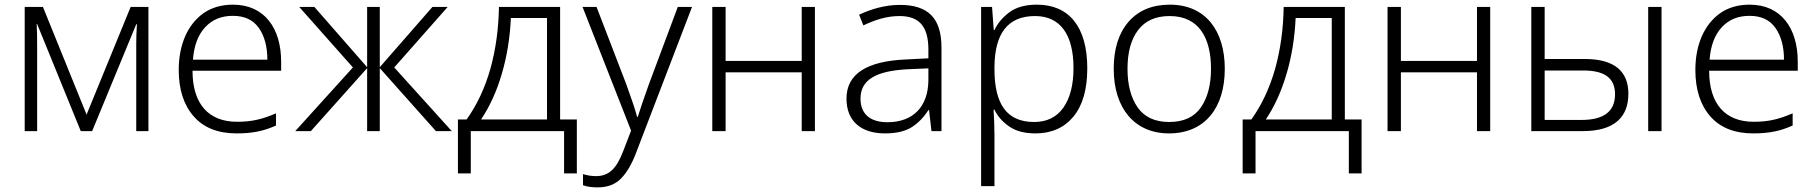

<svg xmlns="http://www.w3.org/2000/svg" viewBox="-20 -562 7782 823"><path d="M540 -532.2 351.1 -70.8 164.1 -532.2H85.9V0H139.2V-371.1C139.2 -402.8 138.7 -428.2 137.2 -459H139.2L326.2 0H375L564 -458H566.9C564.9 -428.2 564 -399.9 564 -374V0H616.2V-532.2Z M979 -542C929.7 -542 887.7 -529.8 853 -505.9C783.7 -457 746.1 -369.6 746.1 -262.2C746.1 -178.2 767.6 -111.8 810.1 -63.5C852.5 -14.6 914.1 9.8 994.1 9.8C1062 9.8 1109.9 0 1163.1 -23.9V-76.2C1133.8 -63.5 1106.9 -54.2 1082 -48.8C1057.1 -43 1028.8 -40 996.1 -40C873 -40 805.2 -117.7 805.2 -258.8H1185.1V-297.9C1185.1 -439.9 1114.3 -542 979 -542ZM978 -494.1C1027.8 -494.1 1064.9 -477.1 1089.4 -442.4C1113.8 -407.7 1126 -362.3 1126 -306.2H807.1C811.5 -366.2 829.1 -412.6 859.4 -445.3C889.6 -478 929.2 -494.1 978 -494.1Z M1833.5 -532.2 1607.9 -273.9V-532.2H1553.7V-273.9L1327.6 -532.2H1262.7L1492.7 -272.9L1245.6 0H1312.5L1553.7 -270V0H1607.9V-270L1848.6 0H1916.5L1669.9 -272.9L1898.9 -532.2Z M2118.7 -532.2C2117.2 -438 2105 -349.6 2082 -267.1C2058.6 -184.6 2024.4 -111.8 1980 -49.8H1942.9V181.2H1998V0H2397.9V181.2H2452.6V-49.8H2380.9V-532.2ZM2324.7 -484.9V-49.8H2042C2079.6 -106 2109.4 -171.4 2131.3 -246.6C2153.3 -321.3 2166 -400.9 2169.9 -484.9Z M2685.1 -2 2650.9 86.9C2623 159.2 2591.3 192.9 2535.2 192.9C2513.7 192.9 2495.1 189.5 2479 184.1V231.9C2496.6 238.3 2516.6 241.2 2542 241.2C2584 241.2 2617.2 228.5 2642.1 203.1C2667 177.7 2688 141.6 2706.1 94.2L2946.3 -532.2H2885.3L2761.2 -200.2C2739.7 -140.6 2724.1 -94.2 2713.9 -61H2710.9C2701.7 -96.7 2685.5 -142.1 2664.1 -202.1L2537.1 -532.2H2477.1Z M3033.2 -532.2V0H3090.3V-252H3416.5V0H3473.1V-532.2H3416.5V-300.8H3090.3V-532.2Z M3837.4 -541C3773.4 -541 3713.4 -522.9 3662.6 -499L3680.7 -453.1C3731.4 -477.1 3780.8 -493.2 3835.4 -493.2C3917 -493.2 3959.5 -452.6 3959.5 -349.1V-312L3862.3 -307.1C3696.8 -299.8 3608.4 -246.1 3608.4 -139.2C3608.4 -43 3670.4 9.8 3773.4 9.8C3822.8 9.8 3861.3 0.5 3889.2 -17.6C3917 -35.6 3940.4 -60.1 3959.5 -89.8H3962.4L3972.7 0H4015.6V-357.9C4015.6 -484.9 3958 -541 3837.4 -541ZM3959.5 -269V-216.8C3958 -105 3894.5 -38.1 3783.7 -38.1C3711.4 -38.1 3668.5 -72.3 3668.5 -139.2C3668.5 -219.2 3733.4 -257.8 3869.6 -265.1Z M4424.8 -542C4375.5 -542 4335.9 -531.2 4306.6 -509.3C4277.3 -487.3 4255.9 -461.9 4242.7 -433.1H4239.7L4232.4 -532.2H4185.5V235.8H4242.7V17.1C4242.7 -16.1 4241.2 -58.6 4238.8 -91.8H4242.7C4255.9 -64 4276.9 -40 4305.7 -20C4334.5 0 4372.1 9.8 4418.5 9.8C4487.3 9.8 4541.5 -14.2 4581.1 -62C4620.6 -109.9 4640.6 -178.7 4640.6 -269C4640.6 -448.7 4561 -542 4424.8 -542ZM4416.5 -493.2C4525.9 -493.2 4581.5 -412.6 4581.5 -270C4581.5 -198.2 4566.9 -141.6 4538.1 -100.6C4509.3 -59.6 4467.3 -39.1 4412.6 -39.1C4296.9 -39.1 4242.7 -113.8 4242.7 -266.1V-275.9C4244.1 -416 4297.9 -493.2 4416.5 -493.2Z M5230 -267.1C5230 -431.2 5147 -542 4994.6 -542C4919.4 -542 4860.4 -517.6 4817.9 -469.2C4775.4 -420.4 4753.9 -353 4753.9 -267.1C4753.9 -98.6 4842.8 9.8 4990.7 9.8C5145 9.8 5230 -100.1 5230 -267.1ZM4813 -267.1C4813 -337.9 4828.1 -393.1 4858.4 -433.1C4888.7 -473.1 4933.6 -493.2 4993.7 -493.2C5119.6 -493.2 5170.9 -398.9 5170.9 -267.1C5170.9 -199.2 5156.7 -144 5127.9 -102.1C5099.1 -60.1 5053.7 -39.1 4991.7 -39.1C4930.7 -39.1 4885.3 -60.1 4856.4 -101.6C4827.6 -143.1 4813 -198.2 4813 -267.1Z M5482.4 -532.2C5481 -438 5468.8 -349.6 5445.8 -267.1C5422.4 -184.6 5388.2 -111.8 5343.8 -49.8H5306.6V181.2H5361.8V0H5761.7V181.2H5816.4V-49.8H5744.6V-532.2ZM5688.5 -484.9V-49.8H5405.8C5443.4 -106 5473.1 -171.4 5495.1 -246.6C5517.1 -321.3 5529.8 -400.9 5533.7 -484.9Z M5927.7 -532.2V0H5984.9V-252H6311V0H6367.7V-532.2H6311V-300.8H5984.9V-532.2Z M6765.1 0C6899.9 0 6960 -60.1 6960 -160.2C6960 -254.4 6902.3 -309.1 6773.9 -309.1H6601.1V-532.2H6543.9V0ZM7102.1 0V-532.2H7044.9V0ZM6601.1 -47.9V-259.8H6767.1C6856.4 -259.8 6902.8 -228.5 6902.8 -158.2C6902.8 -84.5 6855 -47.9 6759.3 -47.9Z M7480 -542C7430.7 -542 7388.7 -529.8 7354 -505.9C7284.7 -457 7247.1 -369.6 7247.1 -262.2C7247.1 -178.2 7268.6 -111.8 7311 -63.5C7353.5 -14.6 7415 9.8 7495.1 9.8C7563 9.8 7610.8 0 7664.1 -23.9V-76.2C7634.8 -63.5 7607.9 -54.2 7583 -48.8C7558.1 -43 7529.8 -40 7497.1 -40C7374 -40 7306.2 -117.7 7306.2 -258.8H7686V-297.9C7686 -439.9 7615.2 -542 7480 -542ZM7479 -494.1C7528.8 -494.1 7565.9 -477.1 7590.3 -442.4C7614.7 -407.7 7627 -362.3 7627 -306.2H7308.1C7312.5 -366.2 7330.1 -412.6 7360.4 -445.3C7390.6 -478 7430.2 -494.1 7479 -494.1Z"/></svg>

Font: Noto Reveo Sans
Style: Regular
Weight: 300
Designer: Monotype Design Team
Foundry: Monotype Imaging Inc.
Version: Version 2.007